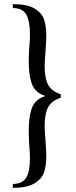

<svg xmlns="http://www.w3.org/2000/svg" viewBox="-20 -745 366 929"><path d="M42 145Q87 145 106 116Q125 87 125 16Q125 -5 122 -36Q121 -49 120 -68Q119 -87 119 -110Q119 -188 136.5 -227.5Q154 -267 199 -280V-281Q154 -294 136.5 -333.5Q119 -373 119 -451Q119 -473 120 -490.5Q121 -508 122 -521Q125 -553 125 -577Q125 -640 108 -673Q91 -706 42 -706V-725Q112 -725 147.5 -703.5Q183 -682 193.5 -650Q204 -618 204 -573Q204 -546 200 -492Q196 -444 196 -426Q196 -364 214 -333Q232 -302 274 -289V-272Q232 -259 214 -228Q196 -197 196 -135Q196 -117 200 -69Q204 -15 204 12Q204 55 193.5 87.5Q183 120 147 142Q111 164 42 164Z"/></svg>

Font: Fahkwang Light
Style: Regular
Weight: 300
Version: Version 1.000; ttfautohint (v1.6)